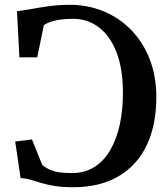

<svg xmlns="http://www.w3.org/2000/svg" viewBox="-20 -771 698 802"><path d="M286 11Q240.5 11 208.2 5.8Q176 0.5 152.2 -6.8Q128.5 -14 108.2 -20Q88 -26 66 -27L43.5 -180L113.5 -188.5L156.5 -82Q167.5 -72.5 182.8 -64.8Q198 -57 221.2 -52.5Q244.5 -48 280.5 -48Q334.5 -48 374.8 -73.8Q415 -99.5 441.2 -145.2Q467.5 -191 480.5 -251.5Q493.5 -312 493.5 -381.5Q493.5 -484 466.5 -553Q439.5 -622 392.5 -657.2Q345.5 -692.5 286 -692.5Q253 -692.5 228 -688.5Q203 -684.5 186.8 -678.2Q170.5 -672 163 -665L135.5 -531.5H61L51 -724.5Q70.5 -726.5 94.2 -730.5Q118 -734.5 145.2 -739.2Q172.5 -744 203.8 -747.5Q235 -751 270 -751Q347.5 -751 413.5 -723.5Q479.5 -696 528.8 -645Q578 -594 605.5 -523.2Q633 -452.5 633 -365.5Q633 -279.5 610.8 -210Q588.5 -140.5 544.5 -91.2Q500.5 -42 435.8 -15.5Q371 11 286 11Z"/></svg>

Font: Merriweather SemiBold
Style: Regular
Weight: 600
Version: Version 2.100